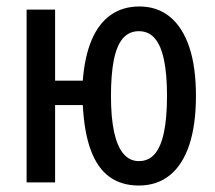

<svg xmlns="http://www.w3.org/2000/svg" viewBox="-20 -569 672 599"><path d="M591.3 -270Q591.3 -179.7 570.6 -117.2Q549.8 -54.7 510 -22.5Q470.2 9.8 413.1 9.8Q358.9 9.8 321.5 -17.3Q284.2 -44.4 263.4 -100.1Q242.7 -155.8 238.3 -241.2H151.9V0H63V-539.1H151.9V-317.4H238.3Q244.1 -393.1 266.1 -444.6Q288.1 -496.1 325.7 -522.5Q363.3 -548.8 415 -548.8Q470.7 -548.8 510.3 -516.4Q549.8 -483.9 570.6 -421.9Q591.3 -359.9 591.3 -270ZM326.2 -269.5Q326.2 -202.6 335.9 -157.5Q345.7 -112.3 365 -89.4Q384.3 -66.4 413.6 -66.4Q443.8 -66.4 463.1 -89.1Q482.4 -111.8 491.7 -157Q501 -202.1 501 -270Q501 -336.9 491.7 -381.8Q482.4 -426.8 463.1 -449.2Q443.8 -471.7 413.1 -471.7Q382.8 -471.7 363.5 -449.5Q344.2 -427.2 335.2 -382.3Q326.2 -337.4 326.2 -269.5Z"/></svg>

Font: Open Sans Condensed Medium
Style: Regular
Weight: 500
Width: 3
Designer: Monotype Design Team
Foundry: Monotype Imaging Inc.
Version: Version 3.000